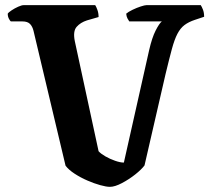

<svg xmlns="http://www.w3.org/2000/svg" viewBox="-20 -724 811 744"><path d="M406 0Q392 0 368.5 -6.5Q345 -13 318.5 -24.5Q292 -36 269 -51Q246 -66 234 -82L110 -604Q106 -621 96.5 -631Q87 -641 67 -641H22Q19 -643 14.5 -651.5Q10 -660 10 -671Q13 -676 25 -684Q37 -692 50.5 -698Q64 -704 71 -704H349Q353 -698 357.5 -685.5Q362 -673 362 -658L317 -645Q292 -637 277 -620Q262 -603 270 -564L362 -138Q371 -128 388.5 -118Q406 -108 426 -101Q446 -94 460 -94L558 -530Q569 -578 583 -605.5Q597 -633 607 -641H481Q478 -645 474 -652.5Q470 -660 469 -671Q477 -678 493.5 -686Q510 -694 525.5 -699Q541 -704 547 -704H758Q762 -698 766.5 -686.5Q771 -675 771 -659L735 -647Q711 -639 695 -627Q679 -615 667.5 -593Q656 -571 646 -534Q636 -497 622 -439L540 -83Q528 -67 504 -48Q480 -29 452.5 -14.5Q425 0 406 0Z"/></svg>

Font: Texturina 72pt ExtraBold
Style: Regular
Weight: 800
Designer: Guillermo Torres Carreño
Foundry: Omnibus-Type
Version: Version 1.002; ttfautohint (v1.8.3)